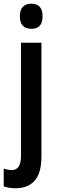

<svg xmlns="http://www.w3.org/2000/svg" viewBox="-50 -866 306 1033"><path d="M57 -778Q57 -846 119 -846Q179 -846 179 -778Q179 -711 119 -711Q57 -711 57 -778ZM36 147Q18 147 1.5 144.5Q-15 142 -30 137V41Q-6 49 14 49Q63 49 63 -28V-636H173V-25Q173 64 137.5 105Q102 146 36 147Z"/></svg>

Font: Noto Sans Kannada UI ExtraCondensed SemiBold
Style: Regular
Weight: 600
Width: 2
Designer: Jelle Bosma - Monotype Design Team
Foundry: Monotype Imaging Inc.
Version: Version 2.005; ttfautohint (v1.8.4.7-5d5b)